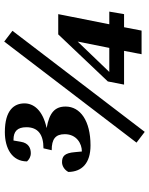

<svg xmlns="http://www.w3.org/2000/svg" viewBox="82 -765 706 910"><g transform="rotate(-90 435.0 -310.0)"><path d="M265 23 744 -604 693 -643 214 -16ZM201 -234C318 -234 385 -283 385 -352C385 -402 357 -429 283 -442C371 -461 400 -506 400 -547C400 -596 368 -640 264 -640C187 -640 125 -606 125 -535C134 -525 147 -517 164 -517C187 -517 212 -527 218 -564L224 -599C226 -599 227 -599 228 -599C267 -599 287 -581 287 -538C287 -484 254 -457 187 -457L178 -418C231 -418 254 -400 254 -356C254 -299 208 -275 173 -275H172L169 -307C165 -360 147 -369 121 -369C104 -369 85 -358 75 -339C76 -275 116 -234 201 -234ZM823 -75 835 -145H775L823 -387H727L504 -152L489 -75H649L633 8H745L761 -75ZM549 -145 693 -295 663 -145Z"/></g></svg>

Font: Source Serif Pro Black
Style: Italic
Weight: 900
Italic angle: -12°
Designer: Frank Grießhammer
Foundry: Adobe Systems Incorporated
Version: Version 3.001;hotconv 1.0.111;makeotfexe 2.5.65597